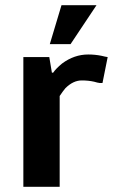

<svg xmlns="http://www.w3.org/2000/svg" viewBox="-20 -720 435 740"><path d="M172 -550 217 -700H352L252 -550ZM70 0V-500H170L180 -440H185Q195 -455 219 -475Q266 -510 320 -510Q346 -510 371 -505Q387 -501 395 -500L375 -400H365Q356 -401 343 -405Q321 -410 295 -410Q262 -410 232 -380Q222 -368 210 -350V0Z"/></svg>

Font: Scada
Style: Bold
Weight: 700
Designer: Jovanny Lemonad
Foundry: Jovanny Lemonad
Version: Version 4.100;PS 004.100;hotconv 1.0.88;makeotf.lib2.5.64775